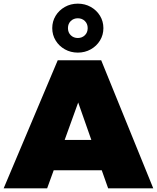

<svg xmlns="http://www.w3.org/2000/svg" viewBox="-30 -1031 859 1051"><path d="M562 0H809L524 -701H286L-10 0H228L264 -99H527ZM324 -265 398 -470 470 -265ZM325 -761C346.3 -749 370 -743 396 -743C422 -743 445.7 -749 467 -761C488.3 -773 505.2 -789.2 517.5 -809.5C529.8 -829.8 536 -852.3 536 -877C536 -901.7 529.8 -924.2 517.5 -944.5C505.2 -964.8 488.3 -981 467 -993C445.7 -1005 422 -1011 396 -1011C370 -1011 346.3 -1005 325 -993C303.7 -981 286.8 -964.8 274.5 -944.5C262.2 -924.2 256 -901.7 256 -877C256 -852.3 262.2 -829.8 274.5 -809.5C286.8 -789.2 303.7 -773 325 -761ZM434.5 -838C424.2 -828 411.3 -823 396 -823C380.7 -823 367.8 -828 357.5 -838C347.2 -848 342 -861 342 -877C342 -893 347.2 -906 357.5 -916C367.8 -926 380.7 -931 396 -931C411.3 -931 424.2 -926 434.5 -916C444.8 -906 450 -893 450 -877C450 -861 444.8 -848 434.5 -838Z"/></svg>

Font: Montserrat Custom Black
Style: Regular
Weight: 900
Designer: Julieta Ulanovsky
Foundry: Julieta Ulanovsky
Version: Version 7.200